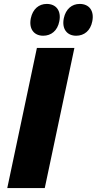

<svg xmlns="http://www.w3.org/2000/svg" viewBox="-20 -958 493 978"><path d="M200 -776C241 -776 273 -802 282 -849C293 -902 267 -938 218 -938C178 -938 147 -912 137 -865C126 -811 153 -776 200 -776ZM368 -776C409 -776 441 -802 450 -849C461 -902 435 -938 386 -938C346 -938 315 -912 305 -865C294 -811 321 -776 368 -776ZM17 0H208L359 -714H168Z"/></svg>

Font: Noto Sans Black
Style: Italic
Weight: 900
Italic angle: -12°
Designer: Monotype Design Team
Foundry: Monotype Imaging Inc.
Version: Version 2.013